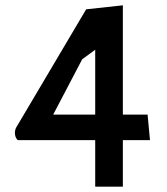

<svg xmlns="http://www.w3.org/2000/svg" viewBox="-20 -712 629 722"><path d="M544 -185 535 -281H442V-692L304 -677L40 -231C32 -213 37 -193 47 -185H338V-10H442V-185ZM338 -525V-281H180L289 -489Z"/></svg>

Font: Bluebird
Style: LiNrw
Weight: 300
Designer: Jasper
Foundry: Cannot Into Space Fonts
Version: Version 0.98